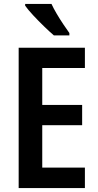

<svg xmlns="http://www.w3.org/2000/svg" viewBox="-20 -957 500 977"><path d="M412 0H75V-714H412V-611H195V-423H398V-320H195V-104H412ZM242 -937Q252 -915 268.5 -887Q285 -859 302.5 -833Q320 -807 333 -789V-777H254Q234 -794 205 -822Q176 -850 149 -879Q122 -908 108 -928V-937Z"/></svg>

Font: Noto Sans Condensed SemiBold
Style: Regular
Weight: 600
Width: 3
Designer: Monotype Design Team
Foundry: Monotype Imaging Inc.
Version: Version 2.013; ttfautohint (v1.8.4.7-5d5b)